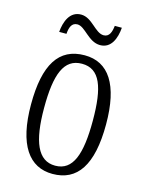

<svg xmlns="http://www.w3.org/2000/svg" viewBox="-111 -786 661 865"><g transform="rotate(15 219.5 -353.5)"><path d="M276 -606C328 -606 347 -657 351 -707H318C315 -679 307 -653 280 -653C240 -653 211 -717 159 -717C106 -717 87 -664 83 -616H117C119 -645 127 -670 154 -670C191 -670 221 -606 276 -606ZM219 10C334 10 395 -77 395 -268C395 -453 334 -544 222 -544C102 -544 45 -454 45 -268C45 -79 110 10 219 10ZM221 -29C140 -29 106 -111 106 -268C106 -425 136 -504 220 -504C304 -504 333 -425 333 -268C333 -112 304 -29 221 -29Z"/></g></svg>

Font: Noto Serif Myanmar ExtraCondensed Light
Style: Regular
Weight: 300
Width: 2
Designer: Ben Mitchell and the Monotype Design Team
Foundry: Monotype Imaging Inc.
Version: Version 2.106